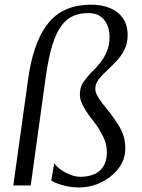

<svg xmlns="http://www.w3.org/2000/svg" viewBox="-20 -794 606 822"><path d="M99.5 -449Q110.5 -529.5 129.8 -586Q149 -642.5 175 -679.5Q201 -716.5 232.2 -737Q263.5 -757.5 298.8 -765.8Q334 -774 371 -774Q416 -774 451 -759.5Q486 -745 506.2 -716Q526.5 -687 526.5 -643Q526.5 -608 512.5 -580.8Q498.5 -553.5 478 -531.8Q457.5 -510 436.8 -491Q416 -472 402 -453.5Q388 -435 388 -414Q388 -400.5 396 -385.2Q404 -370 418.8 -351.2Q433.5 -332.5 453 -308Q469 -286.5 483.5 -264.5Q498 -242.5 507.2 -216.8Q516.5 -191 516.5 -158.5Q516.5 -112 488.2 -74.2Q460 -36.5 414.5 -14Q369 8.5 317.5 8.5Q281.5 8.5 248.5 -1Q215.5 -10.5 199.5 -21L212 -95Q221.5 -81.5 240 -68Q258.5 -54.5 281.2 -45.8Q304 -37 326 -37Q358.5 -37.5 383.8 -48.5Q409 -59.5 423.2 -82.5Q437.5 -105.5 437.5 -142.5Q437.5 -177.5 422.2 -208Q407 -238.5 390 -262Q376.5 -279 360.8 -300.5Q345 -322 333.5 -345Q322 -368 322 -388.5Q322 -419.5 334.8 -439Q347.5 -458.5 366 -478.5Q389 -500.5 407.8 -523.8Q426.5 -547 437.8 -574.5Q449 -602 449 -636.5Q449 -662.5 439.8 -685.8Q430.5 -709 410.5 -723.5Q390.5 -738 358 -738Q324 -738 295.8 -726.8Q267.5 -715.5 244.8 -686.2Q222 -657 205 -603.8Q188 -550.5 176 -466L111.5 0H37Z"/></svg>

Font: Merriweather 48pt Light
Style: Italic
Weight: 300
Italic angle: -7.8°
Version: Version 2.101